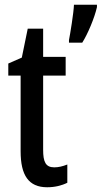

<svg xmlns="http://www.w3.org/2000/svg" viewBox="-20 -780 429 810"><path d="M389 -750V-760H292C291 -727 276 -636 271 -611V-600H327C350 -636 379 -705 389 -750ZM209 -74C172 -74 162 -98 162 -148V-461H257V-540H162V-659H97L72 -537L15 -512V-461H67V-142C67 -40 101 10 179 10C211 10 240 3 264 -9V-86C244 -78 226 -74 209 -74Z"/></svg>

Font: Noto Sans Sinhala UI ExtraCondensed Medium
Style: Regular
Weight: 500
Width: 2
Designer: Jelle Bosma - Monotype Design Team
Foundry: Monotype Imaging Inc.
Version: Version 2.006